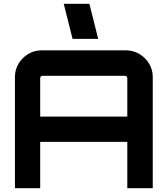

<svg xmlns="http://www.w3.org/2000/svg" viewBox="-20 -983 876 1003"><path d="M58 0V-581Q58 -619 77 -650.5Q96 -682 127.5 -701Q159 -720 197 -720H638Q676 -720 708 -701Q740 -682 759 -650.5Q778 -619 778 -581V0H645V-242H190V0H58ZM190 -374H645V-575Q645 -580 641 -583.5Q637 -587 632 -587H202Q197 -587 193.5 -583.5Q190 -580 190 -575V-374ZM359 -780 313 -963H447L493 -780Z"/></svg>

Font: Orbitron
Style: Bold
Weight: 700
Designer: Matt McInerney
Foundry: The League of Moveable Type
Version: Version 2.001